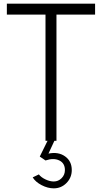

<svg xmlns="http://www.w3.org/2000/svg" viewBox="-20 -770 559 1050"><path d="M288.8 0H277.5L245 70Q298.8 58.8 335.6 85Q372.5 111.2 372.5 160Q372.5 201.2 343.8 230.6Q315 260 273.8 260Q241.2 260 207.5 242.5Q173.8 225 158.8 200L192.5 183.8Q205 200 228.8 211.2Q252.5 222.5 273.8 222.5Q298.8 222.5 316.9 204.4Q335 186.2 335 160Q335 122.5 304.4 107.5Q273.8 92.5 228.8 107.5L197.5 86.2L240 0H228.8V-690H17.5V-750H500V-690H288.8Z"/></svg>

Font: Now Light
Style: Regular
Weight: 300
Designer: Alfredo Marco Pradil
Foundry: Alfredo Marco Pradil
Version: Version 1.002;PS 001.002;hotconv 1.0.88;makeotf.lib2.5.64775